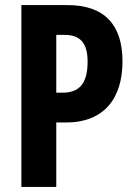

<svg xmlns="http://www.w3.org/2000/svg" viewBox="-20 -734 530 754"><path d="M245 -714H64V0H201V-253H239C390 -253 461 -349 461 -493C461 -637 390 -714 245 -714ZM234 -597C295 -597 324 -565 324 -492C324 -404 290 -370 225 -370H201V-597Z"/></svg>

Font: Noto Sans Lao Looped ExtraCondensed
Style: Bold
Weight: 700
Width: 2
Designer: Mark Frömberg, Ben Mitchell
Foundry: The Fontpad Ltd
Version: Version 1.002